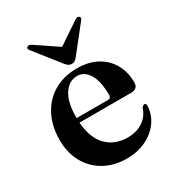

<svg xmlns="http://www.w3.org/2000/svg" viewBox="-166 -778 822 894"><g transform="rotate(-30 245.0 -331.0)"><path d="M462.5 -279Q462.5 -244 425 -244H147.5Q154 -158 197.2 -114.8Q240.5 -71.5 308.5 -71.5Q356 -71.5 390.2 -94.2Q424.5 -117 436.5 -156.5Q445.5 -167.5 451.5 -167.5Q461.5 -167.5 461 -152Q458.5 -106.5 431.8 -69.5Q405 -32.5 359.8 -10.5Q314.5 11.5 257 11.5Q189 11.5 137.2 -17.2Q85.5 -46 56.2 -98Q27 -150 27 -219.5Q27 -293 55.8 -349.2Q84.5 -405.5 137.5 -437.2Q190.5 -469 263 -469Q325 -469 369.8 -444.5Q414.5 -420 438.5 -377Q462.5 -334 462.5 -279ZM246.5 -438Q202 -438 174.2 -395.5Q146.5 -353 146.5 -271V-269H314Q331.5 -269 331.5 -286Q331.5 -362 307.5 -400Q283.5 -438 246.5 -438ZM285 -517Q277.5 -508 270.8 -503.2Q264 -498.5 254 -498.5Q244 -498.5 237 -503.2Q230 -508 222.5 -517L116 -652Q105.5 -664 114 -671Q123.5 -678 136.5 -669L254 -590L371.5 -669Q385 -678.5 393.5 -671Q402 -664 392 -652Z"/></g></svg>

Font: Fraunces 72pt S000 SemiBold
Style: Regular
Weight: 600
Version: Version 1.000; ttfautohint (v1.8.3)